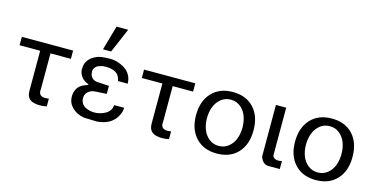

<svg xmlns="http://www.w3.org/2000/svg" viewBox="-78 -1179 3116 1588"><g transform="rotate(15 1480.5 -385.0)"><path d="M22.9 -429.2V-501H461.9V-430.2H287.1V-122.1Q287.1 -120.1 286.6 -118.2L286.1 -116.2V-110.8Q286.1 -62 342.8 -62Q353.5 -62 371.1 -65.9V1Q344.2 7.8 314 7.8Q254.4 7.8 226.8 -14.6Q199.2 -37.1 199.2 -84V-429.2Z M725.6 -512.2V-513.2Q733.9 -513.2 752 -514.2Q770 -515.1 777.8 -515.1Q797.9 -515.1 821 -510.5Q844.2 -505.9 870.8 -493.9Q897.5 -481.9 918.9 -464.4Q940.4 -446.8 954.6 -417.7Q968.8 -388.7 968.8 -353L885.7 -354Q885.7 -357.9 883.8 -363.8Q873 -406.7 840.8 -424.3Q808.6 -441.9 757.8 -441.9Q744.6 -441.9 739.7 -440.9Q732.9 -440.9 721.7 -438.2Q710.4 -435.5 694.8 -429.2Q679.2 -422.9 668.5 -408Q657.7 -393.1 657.7 -372.1Q657.7 -369.1 658.7 -368.2V-363.8Q661.1 -338.4 677 -321.5Q692.9 -304.7 718.8 -301.8L823.7 -295.9V-227.1L723.6 -221.2Q689 -218.8 665.8 -197.5Q642.6 -176.3 642.6 -144Q642.6 -117.7 654.8 -98.6Q667 -79.6 686.5 -69.8Q706.1 -60.1 725.3 -55.9Q744.6 -51.8 764.6 -51.8Q787.1 -51.8 811.3 -58.1Q835.4 -64.5 856.9 -76.4Q878.4 -88.4 892.1 -108.4Q905.8 -128.4 905.8 -152.8L991.7 -153.8Q991.7 -120.6 980.5 -100.1Q967.3 -68.8 947.3 -46.6Q927.2 -24.4 903.1 -12Q878.9 0.5 855.5 6.6Q832 12.7 803.7 15.1L689.5 11.2Q626 -1 587.9 -39.8Q549.8 -78.6 549.8 -131.8Q549.8 -167 564.9 -195.6Q580.1 -224.1 609.4 -240.2Q613.8 -242.2 627 -247.3Q640.1 -252.4 648.7 -256.6Q657.2 -260.7 658.7 -264.2Q617.7 -276.4 594.7 -307.1Q571.8 -337.9 571.8 -372.1Q571.8 -376 572.8 -377V-381.8Q572.8 -407.2 583 -429.2Q593.3 -451.2 609.4 -466.1Q625.5 -481 646 -491.7Q666.5 -502.4 686.8 -507.3Q707 -512.2 725.6 -512.2ZM857.4 -785.2 767.6 -575.2H697.8L757.8 -785.2Z M1069.3 -429.2V-501H1508.3V-430.2H1333.5V-122.1Q1333.5 -120.1 1333 -118.2L1332.5 -116.2V-110.8Q1332.5 -62 1389.2 -62Q1399.9 -62 1417.5 -65.9V1Q1390.6 7.8 1360.4 7.8Q1300.8 7.8 1273.2 -14.6Q1245.6 -37.1 1245.6 -84V-429.2Z M1980 -248Q1980 -300.3 1963.6 -344.5Q1947.3 -388.7 1911.9 -417.7Q1876.5 -446.8 1828.1 -446.8Q1779.8 -446.8 1744.4 -417.7Q1709 -388.7 1692.4 -344.5Q1675.8 -300.3 1675.8 -248Q1675.8 -196.3 1692.4 -152.3Q1709 -108.4 1744.4 -79.6Q1779.8 -50.8 1828.1 -50.8Q1876.5 -50.8 1911.9 -79.6Q1947.3 -108.4 1963.6 -152.3Q1980 -196.3 1980 -248ZM2074.2 -250V-248Q2074.2 -127.4 2008.3 -56.6Q1942.4 14.2 1828.1 14.2Q1714.4 14.2 1648.2 -57.4Q1582 -128.9 1582 -249Q1582 -369.1 1648.2 -440.7Q1714.4 -512.2 1828.1 -512.2Q1942.4 -512.2 2008.3 -441.4Q2074.2 -370.6 2074.2 -250Z M2198.7 -59.1V-501H2286.6V-98.1Q2286.6 -79.6 2302.2 -70.3Q2317.9 -61 2335.9 -61Q2347.2 -61 2366.7 -65.9V2.9H2269.5Q2220.2 2.9 2198.7 -59.1Z M2827.6 -248Q2827.6 -300.3 2811.3 -344.5Q2794.9 -388.7 2759.5 -417.7Q2724.1 -446.8 2675.8 -446.8Q2627.4 -446.8 2592 -417.7Q2556.6 -388.7 2540 -344.5Q2523.4 -300.3 2523.4 -248Q2523.4 -196.3 2540 -152.3Q2556.6 -108.4 2592 -79.6Q2627.4 -50.8 2675.8 -50.8Q2724.1 -50.8 2759.5 -79.6Q2794.9 -108.4 2811.3 -152.3Q2827.6 -196.3 2827.6 -248ZM2921.9 -250V-248Q2921.9 -127.4 2856 -56.6Q2790 14.2 2675.8 14.2Q2562 14.2 2495.8 -57.4Q2429.7 -128.9 2429.7 -249Q2429.7 -369.1 2495.8 -440.7Q2562 -512.2 2675.8 -512.2Q2790 -512.2 2856 -441.4Q2921.9 -370.6 2921.9 -250Z"/></g></svg>

Font: Perun
Style: Regular
Weight: 400
Version: Version 1.0000